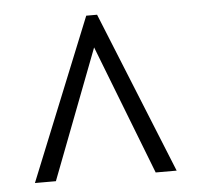

<svg xmlns="http://www.w3.org/2000/svg" viewBox="-40 -755 546 529"><g transform="rotate(-5 232.5 -490.5)"><path d="M36 -267H94L231 -625L370 -267H428L247 -714H217Z"/></g></svg>

Font: Noto Serif Bengali Condensed
Style: Regular
Weight: 400
Width: 3
Designer: Juan Bruce, Universal Thirst, Indian Type Foundry and the Monotype Design Team.
Foundry: Monotype Imaging Inc.
Version: Version 2.003